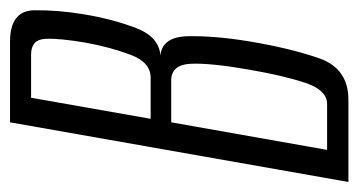

<svg xmlns="http://www.w3.org/2000/svg" viewBox="-214 -529 715 383"><g transform="rotate(-90 143.5 -337.5)"><path d="M-28 0 91 -675H251.5Q314 -675 314.5 -626.5Q315 -578 306.5 -528Q297 -470.5 279.2 -424Q261.5 -377.5 224 -375Q262 -372 262.8 -318.5Q263.5 -265 252.5 -198Q239 -117 218.8 -58.5Q198.5 0 136 0ZM36 -42.5H127.5Q155 -42.5 169.5 -85.2Q184 -128 196.5 -200.5Q209.5 -275.5 207.8 -314.5Q206 -353.5 174 -353.5H91ZM98 -394.5H180Q210.5 -394.5 225.5 -434Q240.5 -473.5 249.5 -522Q259 -576.5 257.5 -604.8Q256 -633 226 -633H140Z"/></g></svg>

Font: Anybody Condensed Light
Style: Italic
Weight: 300
Width: 3
Italic angle: -10°
Designer: Tyler Finck
Foundry: Etcetera Type Company
Version: Version 1.010; ttfautohint (v1.8.3) -l 8 -r 50 -G 200 -x 14 